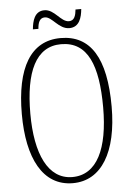

<svg xmlns="http://www.w3.org/2000/svg" viewBox="-59 -916 662 969"><g transform="rotate(-5 272.0 -431.0)"><path d="M321 -771C372 -771 385 -819 389 -862H360C357 -832 350 -806 322 -806C281 -806 254 -872 203 -872C152 -872 141 -822 137 -781H165C167 -811 175 -836 202 -836C239 -836 267 -771 321 -771ZM271 10C416 10 499 -128 499 -358C499 -604 424 -725 272 -725C120 -725 44 -593 44 -359C44 -137 118 10 271 10ZM271 -21C148 -21 87 -154 87 -358C87 -570 144 -694 272 -694C407 -694 456 -570 456 -358C456 -149 396 -21 271 -21Z"/></g></svg>

Font: Noto Serif Georgian ExtraCondensed ExtraLight
Style: Regular
Weight: 200
Width: 2
Designer: Monotype Design Team, Akaki Razmadze
Foundry: Google LLC
Version: Version 2.003